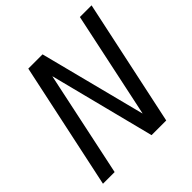

<svg xmlns="http://www.w3.org/2000/svg" viewBox="-182 -849 1000 1000"><g transform="rotate(-45 317.5 -349.5)"><path d="M549 -699H635L486 0H378L230 -581H229L106 0H20L169 -699H274L424 -114H425Z"/></g></svg>

Font: Fragment Mono
Style: Italic
Weight: 400
Italic angle: -12°
Designer: Wei Huang based on Nimbus Sans by URW Studio, based on Helvetica by Max Miedinger.
Foundry: Wei Huang
Version: Version 1.011; ttfautohint (v1.8.4.7-5d5b)